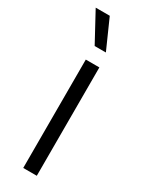

<svg xmlns="http://www.w3.org/2000/svg" viewBox="-184 -715 574 748"><g transform="rotate(30 103.0 -341.0)"><path d="M73 0V-487.5H134V0ZM68.5 -682 126.5 -551.5V-550.5H76.5L5.5 -681.5V-682Z"/></g></svg>

Font: Anek Bangla Light
Style: Regular
Weight: 300
Designer: Sulekha Rajkumar (Bangla), Yesha Goshar (Latin)
Foundry: Ek Type
Version: Version 1.003